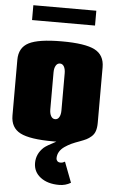

<svg xmlns="http://www.w3.org/2000/svg" viewBox="-62 -751 614 1032"><g transform="rotate(5 245.0 -235.0)"><path d="M415 -629.9H75.2V-710H415ZM475.1 -410.2V-109.9Q475.1 -84 469 -65.9Q462.9 -47.9 449.2 -35.9Q435.5 -23.9 422.6 -17.6Q409.7 -11.2 387.2 -2.9Q362.3 5.9 344.2 14.2Q326.2 22.5 308.1 34.9Q290 47.4 280.5 63.5Q271 79.6 271 99.1Q271 107.4 277.1 113.8Q283.2 120.1 294.9 120.1Q306.2 120.1 317.9 112.8L359.9 223.1Q331.5 240.2 296.9 240.2Q234.4 240.2 196.3 210.9Q158.2 181.6 158.2 133.8Q158.2 84.5 196.8 48.8Q210.4 36.6 262.2 9.8H245.1Q119.1 9.8 67.1 -17.1Q15.1 -43.9 15.1 -109.9V-410.2Q15.1 -476.1 67.1 -502.9Q119.1 -529.8 245.1 -529.8Q371.1 -529.8 423.1 -502.9Q475.1 -476.1 475.1 -410.2ZM214.8 -359.9V-160.2Q214.8 -137.7 222.9 -123.8Q231 -109.9 245.1 -109.9Q259.3 -109.9 267.1 -123.5Q274.9 -137.2 274.9 -160.2V-359.9Q274.9 -382.8 267.1 -396.5Q259.3 -410.2 245.1 -410.2Q231 -410.2 222.9 -396.2Q214.8 -382.3 214.8 -359.9Z"/></g></svg>

Font: Mikodacs
Style: Regular
Weight: 400
Designer: gluk (gluksza@wp.pl)
Foundry: gluk (gluksza@wp.pl)
Version: Version 0.28